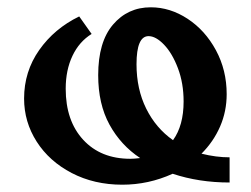

<svg xmlns="http://www.w3.org/2000/svg" viewBox="-20 -500 689 526"><path d="M609 0Q525 0 453 -24Q387 6 315 6Q238 6 176.5 -26Q115 -58 80.5 -112Q46 -166 46 -230Q46 -304 87.5 -363Q129 -422 197 -455L231 -407Q197 -386 178.5 -347Q160 -308 160 -257Q160 -169 208 -117Q256 -65 337 -65Q348 -65 364 -67Q311 -102 280 -158.5Q249 -215 249 -294Q249 -385 289.5 -432.5Q330 -480 393 -480Q446 -480 494 -448.5Q542 -417 571.5 -362.5Q601 -308 601 -242Q601 -195 583 -153.5Q565 -112 532 -79Q572 -69 609 -69ZM354 -324Q354 -256 380.5 -202.5Q407 -149 454 -116Q483 -156 483 -222Q483 -272 467.5 -313Q452 -354 429.5 -377.5Q407 -401 387 -401Q354 -401 354 -324Z"/></svg>

Font: Ysabeau SC
Style: Bold
Weight: 700
Designer: Christian Thalmann (Catharsis Fonts)
Version: Version 0.003